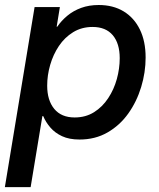

<svg xmlns="http://www.w3.org/2000/svg" viewBox="-33 -558 648 782"><path d="M-13.2 204.1 107.9 -529.3H210.9L197.8 -449.2H200.2Q216.8 -473.6 241.2 -493.9Q265.6 -514.2 297.6 -525.9Q329.6 -537.6 369.1 -537.6Q427.7 -537.6 470.5 -511.7Q513.2 -485.8 536.6 -438Q560.1 -390.1 560.1 -323.7Q560.1 -263.2 542 -203.6Q523.9 -144 489.5 -95.7Q455.1 -47.4 405 -18.6Q355 10.3 291 10.3Q248.5 10.3 219.5 -3.4Q190.4 -17.1 171.9 -38.8Q153.3 -60.5 143.1 -85H139.6L91.8 204.1ZM271 -79.6Q315.9 -79.6 350.1 -101.1Q384.3 -122.6 407.7 -158.2Q431.2 -193.8 442.9 -236.3Q454.6 -278.8 454.6 -321.3Q454.6 -380.9 426.3 -414.6Q397.9 -448.2 344.2 -448.2Q299.8 -448.2 265.1 -427Q230.5 -405.8 207 -370.8Q183.6 -335.9 171.4 -293.7Q159.2 -251.5 159.2 -209Q159.2 -149.4 188 -114.5Q216.8 -79.6 271 -79.6Z"/></svg>

Font: Inter 24pt Medium
Style: Italic
Weight: 500
Italic angle: -9.3988°
Designer: Rasmus Andersson
Foundry: rsms
Version: Version 4.001;git-66647c0bb